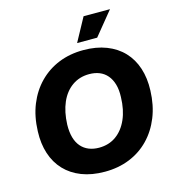

<svg xmlns="http://www.w3.org/2000/svg" viewBox="-133 -1046 1054 1165"><g transform="rotate(-15 393.5 -463.5)"><path d="M382 9Q300 9 237 -15.5Q174 -40 131.5 -85Q89 -130 68.5 -193Q48 -256 51 -333Q54 -426 84 -500Q114 -574 166.5 -627.5Q219 -681 289.5 -709.5Q360 -738 445 -738Q526 -738 589 -713.5Q652 -689 694.5 -644Q737 -599 757.5 -536Q778 -473 775 -396Q772 -304 742 -229.5Q712 -155 660 -101.5Q608 -48 537.5 -19.5Q467 9 382 9ZM385 -141Q447 -141 492.5 -173.5Q538 -206 564 -265Q590 -324 592 -403Q594 -449 584 -483.5Q574 -518 554 -541.5Q534 -565 505.5 -576.5Q477 -588 441 -588Q380 -588 334 -555.5Q288 -523 262.5 -464.5Q237 -406 234 -326Q233 -279 243 -244.5Q253 -210 273 -187Q293 -164 321.5 -152.5Q350 -141 385 -141ZM420 -789 500 -936H666L546 -789Z"/></g></svg>

Font: Mona Sans ExtraLight ExtraBold
Style: Italic
Weight: 800
Italic angle: -11.6951°
Version: Version 2.000